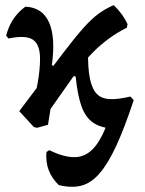

<svg xmlns="http://www.w3.org/2000/svg" viewBox="-20 -491 563 748"><path d="M125 7 112 4 55 -58 224 -282Q272 -345 304 -381Q336 -417 364 -437.5Q392 -458 423 -471Q459 -436 477 -397L474 -383Q436 -364 404 -340.5Q372 -317 343 -288Q314 -259 285 -220ZM124 7 96 -34Q117 -114 126.5 -166.5Q136 -219 136 -262Q136 -318 108 -336.5Q80 -355 13 -341L4 -352Q13 -388 32 -416.5Q51 -445 79 -465Q145 -462 171 -404Q197 -346 182 -237L203 -229L167 -5ZM417 10Q370 6 341.5 -14Q313 -34 297.5 -77Q282 -120 275 -192L261 -198L323 -291Q322 -227 330 -186.5Q338 -146 356 -126.5Q374 -107 406.5 -105Q439 -103 488 -115L501 -101ZM209 230Q154 177 161 101L172 94Q237 126 282.5 120.5Q328 115 361 65.5Q394 16 420 -80L501 -101Q465 8 432.5 78Q400 148 367 185.5Q334 223 296 232.5Q258 242 209 230Z"/></svg>

Font: Alegreya SemiBold
Style: Regular
Weight: 600
Designer: Juan Pablo del Peral
Foundry: Huerta Tipografica
Version: Version 2.009